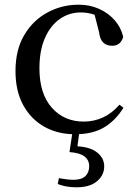

<svg xmlns="http://www.w3.org/2000/svg" viewBox="-20 -557 586 818"><path d="M300 15Q226 15 169 -17Q112 -49 79 -109Q46 -169 46 -254Q46 -345 83.5 -408Q121 -471 182.5 -504Q244 -537 315 -537Q362 -537 401.5 -519.5Q441 -502 468 -471.5Q495 -441 505 -400Q494 -362 458 -362Q435 -362 420.5 -375Q406 -388 402 -420L379 -510L434 -469Q404 -488 377.5 -496Q351 -504 324 -504Q274 -504 234 -475.5Q194 -447 171 -394Q148 -341 148 -266Q148 -158 200.5 -98.5Q253 -39 337 -39Q381 -39 419.5 -57Q458 -75 489 -111L506 -98Q472 -43 423 -14Q374 15 300 15ZM276 91 290 -2H319L308 81L294 66Q358 66 391 90.5Q424 115 424 152Q424 189 393.5 215Q363 241 306 241Q280 241 260.5 237Q241 233 226 227L231 202Q248 205 263.5 207Q279 209 293 209Q327 209 343.5 193.5Q360 178 360 151Q360 125 340 109.5Q320 94 276 91Z"/></svg>

Font: Noto Serif TC ExtraLight Medium
Style: Regular
Weight: 500
Version: Version 2.002-H1;hotconv 1.1.0;makeotfexe 2.6.0